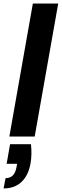

<svg xmlns="http://www.w3.org/2000/svg" viewBox="-35 -760 344 1069"><path d="M21 43H137.2Q144 99.6 134.8 150.9Q123 216.3 85 252.7Q46.9 289.1 -15.1 289.1L-3.9 231.9Q21.5 231.9 36.4 216.8Q51.3 201.7 57.1 169.9L60.1 151.9H2ZM17.1 0 147.9 -740.2H289.1L158.2 0Z"/></svg>

Font: SVN-Poppins SemiBold
Style: Italic
Weight: 600
Italic angle: -10°
Designer: Ninad Kale (Devanagari), Jonny Pinhorn (Latin)
Foundry: Indian Type Foundry
Version: Version 3.002 2017